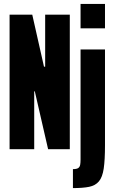

<svg xmlns="http://www.w3.org/2000/svg" viewBox="-20 -763 583 982"><path d="M29 0V-688H145L205 -422H211V-688H337V0H226L158 -296H155V0ZM392 -618V-743H517V-618ZM353 199V102Q372 102 380 96.5Q388 91 390 80Q392 69 392 53V-510H517V-20Q517 55 510.5 99Q504 143 486 164.5Q468 186 436 192.5Q404 199 353 199Z"/></svg>

Font: Saira UltraCondensed Black
Style: Regular
Weight: 900
Width: 1
Designer: Hector Gatti with collaboration of the Omnibus-Type team
Foundry: Omnibus-Type
Version: Version 1.101